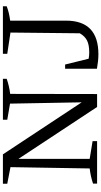

<svg xmlns="http://www.w3.org/2000/svg" viewBox="292 -980 697 1321"><g transform="rotate(-90 640.5 -319.5)"><path d="M477 -648H759V-622Q707 -604 655 -598L654 0H565L208 -541V-51L330 -31V0H38V-28Q89 -45 142 -51L151 -596L37 -618V-648H239L597 -106L588 -599L477 -618ZM828 -1V-220H857L897 -58Q920 -54 939 -54Q992 -54 1022 -69Q1052 -84 1072 -119L1077 -596L931 -618V-648H1258V-622Q1238 -614 1213.5 -608Q1189 -602 1159 -598V-214Q1159 9 928 9Q884 9 828 -1Z"/></g></svg>

Font: Piazzolla
Style: Regular
Weight: 400
Designer: Juan Pablo del Peral
Foundry: Huerta Tipografica
Version: Version 1.330